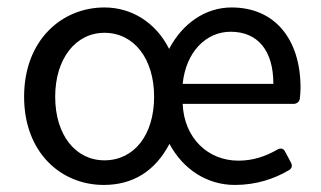

<svg xmlns="http://www.w3.org/2000/svg" viewBox="-20 -495 879 525"><path d="M45.9 -230.5C45.9 -78.1 146.5 10.7 263.7 10.7C343.8 10.7 404.3 -27.3 443.4 -101.6C480.5 -32.2 545.9 10.7 622.1 10.7C680.7 10.7 729.5 -5.9 769.5 -29.3C778.3 -34.2 780.3 -42 775.4 -50.8L759.8 -80.1C754.9 -89.8 747.1 -90.8 738.3 -85.9C706.1 -67.4 671.9 -55.7 631.8 -55.7C548.8 -55.7 483.4 -117.2 479.5 -210.9H782.2C791 -210.9 797.9 -215.8 799.8 -224.6C800.8 -234.4 801.8 -244.1 801.8 -254.9C801.8 -386.7 732.4 -474.6 613.3 -474.6C542 -474.6 479.5 -431.6 442.4 -361.3C406.2 -433.6 339.8 -474.6 265.6 -474.6C148.4 -474.6 45.9 -384.8 45.9 -230.5ZM727.5 -265.6H479.5C488.3 -353.5 543.9 -408.2 610.4 -408.2C684.6 -408.2 727.5 -357.4 727.5 -265.6ZM401.4 -230.5C401.4 -126 346.7 -56.6 265.6 -56.6C186.5 -56.6 130.9 -126 130.9 -230.5C130.9 -334 186.5 -405.3 265.6 -405.3C346.7 -405.3 401.4 -334 401.4 -230.5Z"/></svg>

Font: Ed Sans Neue
Style: Regular
Weight: 400
Designer: Stephen Hutchings
Version: Version 1.004;PS 001.004;hotconv 1.0.88;makeotf.lib2.5.64775